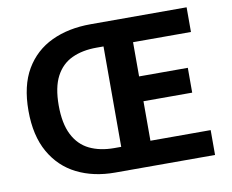

<svg xmlns="http://www.w3.org/2000/svg" viewBox="-80 -844 1141 946"><g transform="rotate(-10 490.5 -370.5)"><path d="M421.7 0Q314.5 0 231.6 -41.3Q148.7 -82.6 101.5 -165.9Q54.2 -249.2 54.2 -373.6Q54.2 -499 101.8 -580Q149.5 -661 234.1 -700.9Q318.6 -740.8 429.7 -740.8H910.1V-617.3H620.4V-446.1H864.2V-321.9H620.4V-124.3H921.8V0ZM438.4 -119.6H473.4V-622H438.4Q367.5 -622 315.1 -597.6Q262.7 -573.1 234.1 -518.6Q205.5 -464.1 205.5 -373.6Q205.5 -283.3 234.1 -226.9Q262.7 -170.5 315.1 -145Q367.5 -119.6 438.4 -119.6Z"/></g></svg>

Font: Shanggu Sans SC VF
Style: Regular
Weight: 250
Designer: GuiWonder
Version: Version 1.021